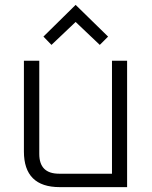

<svg xmlns="http://www.w3.org/2000/svg" viewBox="-20 -767 624 787"><path d="M78 -146V-518H141V-136Q141 -55 222 -55H439V-518H501V0H225Q78 0 78 -146ZM158 -617 290 -747 423 -617 389 -583 290 -677 191 -583Z"/></svg>

Font: Oxanium Light
Style: Regular
Weight: 300
Designer: Severin Meyer
Version: Version 1.000